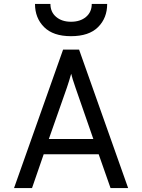

<svg xmlns="http://www.w3.org/2000/svg" viewBox="-20 -951 719 971"><path d="M339 -768Q249 -768 203 -814Q157 -860 157 -931H235Q235 -890 264 -865.5Q293 -841 339 -841Q386 -841 415 -865.5Q444 -890 444 -931H522Q522 -860 476 -814Q430 -768 339 -768ZM539 0 479 -171H201L142 0H51L299 -700H380L628 0ZM452 -248 362 -507Q345 -556 340 -578Q329 -539 318 -507L227 -248Z"/></svg>

Font: Overpass
Style: Regular
Weight: 400
Designer: Delve Withrington, Thomas Jockin
Foundry: Delve Fonts
Version: Version 3.000;DELV;Overpass